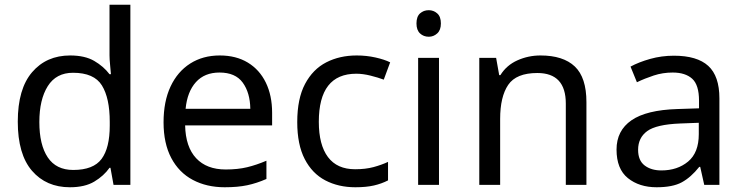

<svg xmlns="http://www.w3.org/2000/svg" viewBox="-20 -780 3136 810"><path d="M275 10Q175 10 115 -59.5Q55 -129 55 -267Q55 -405 115.5 -475.5Q176 -546 276 -546Q338 -546 377.5 -523Q417 -500 442 -467H448Q447 -480 444.5 -505.5Q442 -531 442 -546V-760H530V0H459L446 -72H442Q418 -38 378 -14Q338 10 275 10ZM289 -63Q374 -63 408.5 -109.5Q443 -156 443 -250V-266Q443 -366 410 -419.5Q377 -473 288 -473Q217 -473 181.5 -416.5Q146 -360 146 -265Q146 -169 181.5 -116Q217 -63 289 -63Z M907 -546Q976 -546 1025.5 -516Q1075 -486 1101.5 -431.5Q1128 -377 1128 -304V-251H761Q763 -160 807.5 -112.5Q852 -65 932 -65Q983 -65 1022.5 -74.5Q1062 -84 1104 -102V-25Q1063 -7 1023 1.5Q983 10 928 10Q852 10 793.5 -21Q735 -52 702.5 -113.5Q670 -175 670 -264Q670 -352 699.5 -415Q729 -478 782.5 -512Q836 -546 907 -546ZM906 -474Q843 -474 806.5 -433.5Q770 -393 763 -321H1036Q1035 -389 1004 -431.5Q973 -474 906 -474Z M1479 10Q1408 10 1352.5 -19Q1297 -48 1265.5 -109Q1234 -170 1234 -265Q1234 -364 1267 -426Q1300 -488 1356.5 -517Q1413 -546 1485 -546Q1526 -546 1564 -537.5Q1602 -529 1626 -517L1599 -444Q1575 -453 1543 -461Q1511 -469 1483 -469Q1325 -469 1325 -266Q1325 -169 1363.5 -117.5Q1402 -66 1478 -66Q1522 -66 1555.5 -75Q1589 -84 1617 -97V-19Q1590 -5 1557.5 2.5Q1525 10 1479 10Z M1789 -737Q1809 -737 1824.5 -723.5Q1840 -710 1840 -681Q1840 -653 1824.5 -639Q1809 -625 1789 -625Q1767 -625 1752 -639Q1737 -653 1737 -681Q1737 -710 1752 -723.5Q1767 -737 1789 -737ZM1832 -536V0H1744V-536Z M2260 -546Q2356 -546 2405 -499.5Q2454 -453 2454 -349V0H2367V-343Q2367 -472 2247 -472Q2158 -472 2124 -422Q2090 -372 2090 -278V0H2002V-536H2073L2086 -463H2091Q2117 -505 2163 -525.5Q2209 -546 2260 -546Z M2823 -545Q2921 -545 2968 -502Q3015 -459 3015 -365V0H2951L2934 -76H2930Q2895 -32 2856.5 -11Q2818 10 2750 10Q2677 10 2629 -28.5Q2581 -67 2581 -149Q2581 -229 2644 -272.5Q2707 -316 2838 -320L2929 -323V-355Q2929 -422 2900 -448Q2871 -474 2818 -474Q2776 -474 2738 -461.5Q2700 -449 2667 -433L2640 -499Q2675 -518 2723 -531.5Q2771 -545 2823 -545ZM2928 -262 2849 -259Q2749 -255 2710.5 -227Q2672 -199 2672 -148Q2672 -103 2699.5 -82Q2727 -61 2770 -61Q2838 -61 2883 -98.5Q2928 -136 2928 -214Z"/></svg>

Font: Noto IKEA Latin
Style: Regular
Weight: 400
Designer: Monotype Design Team
Foundry: Monotype Imaging Inc.
Version: Version 1.0